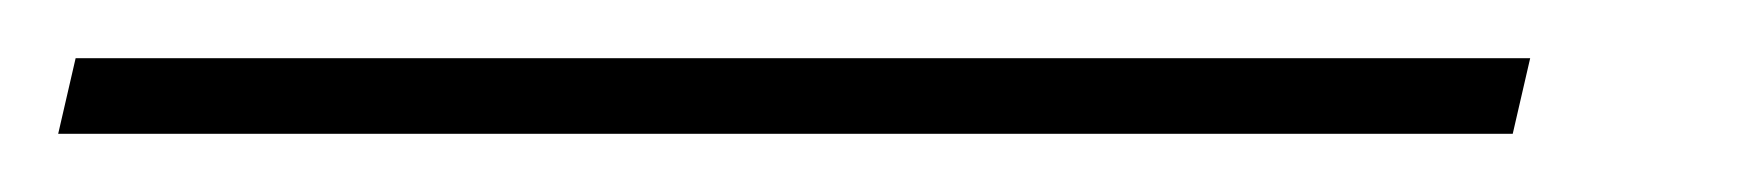

<svg xmlns="http://www.w3.org/2000/svg" viewBox="-77 -20 597 66"><path d="M-51 0H449L443 26H-57Z"/></svg>

Font: Montserrat Alternates ExLight
Style: Italic
Weight: 275
Italic angle: -11.3°
Designer: Julieta Ulanovsky
Foundry: Julieta Ulanovsky
Version: Version 7.200